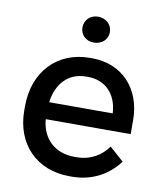

<svg xmlns="http://www.w3.org/2000/svg" viewBox="-82 -781 728 855"><g transform="rotate(10 282.5 -353.0)"><path d="M293 -597C329 -597 356 -621 356 -655C356 -689 329 -714 293 -714C258 -714 232 -689 232 -655C232 -621 258 -597 293 -597ZM290 8H301C389 8 463 -31 512 -97L448 -154C419 -113 372 -81 306 -81H296C208 -81 149 -137 142 -224H526V-286C526 -430 434 -527 298 -527H289C141 -527 41 -421 41 -265V-246C41 -94 141 8 290 8ZM144 -301C155 -388 208 -442 286 -442H296C373 -442 427 -387 431 -302V-301Z"/></g></svg>

Font: Fixel Text Medium
Style: Regular
Weight: 500
Width: 4
Designer: AlfaBravo + MacPaw
Foundry: Kyrylo Tkachov, Marchela Mozhyna, Serhii Makarenko, Maria Weinstein, Zakhar Kryvoshyya
Version: Version 1.211